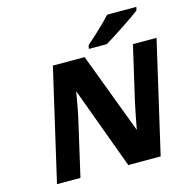

<svg xmlns="http://www.w3.org/2000/svg" viewBox="-129 -1058 1177 1186"><g transform="rotate(-15 459.0 -465.5)"><path d="M918 -714 753 0H546L353 -524Q332 -397 319 -344L240 0H90L255 -714H458L653 -196Q674 -310 687 -368L767 -714ZM842 -910 840 -908Q813 -886 731 -832Q649 -778 613 -757L611 -756H496L501 -779L503 -781Q605 -870 657 -928L661 -931H847Z"/></g></svg>

Font: Passageway
Style: BdIt
Weight: 700
Foundry: Ascender Corporation
Version: Version 1.11